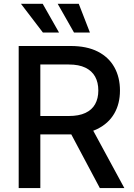

<svg xmlns="http://www.w3.org/2000/svg" viewBox="-20 -963 685 983"><path d="M75.7 0V-727.5H341.8Q424.3 -727.5 480.5 -699Q536.6 -670.4 565.4 -618.9Q594.2 -567.4 594.2 -499.5Q594.2 -431.6 564.7 -381.1Q535.2 -330.6 478.3 -302.7Q421.4 -274.9 338.9 -274.9H139.2V-369.1H332.5Q383.8 -369.1 417.2 -384.8Q450.7 -400.4 467 -429.7Q483.4 -459 483.4 -499.5Q483.4 -541 467 -570.6Q450.7 -600.1 417.2 -616.5Q383.8 -632.8 332 -632.8H186.5V0ZM491.2 0 316.4 -328.6H438.5L616.7 0ZM358.9 -796.4 275.4 -943.4H383.3L440.4 -796.4ZM199.7 -796.4 87.4 -943.4H198.7L282.2 -796.4Z"/></svg>

Font: Inter 20pt Medium
Style: Regular
Weight: 500
Version: Version 4.001;git-66647c0bb